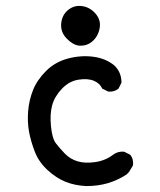

<svg xmlns="http://www.w3.org/2000/svg" viewBox="-20 -630 540 648"><path d="M271 -2Q232 -4 201 -16.5Q170 -29 140.5 -56Q111 -83 97.5 -118Q84 -153 78 -185.5Q72 -218 75 -255Q78 -292 91.5 -326Q105 -360 135.5 -390.5Q166 -421 209.5 -432.5Q253 -444 295 -438.5Q337 -433 366 -409Q390 -386 390 -351L380 -331Q366 -319 345 -321L325 -331Q317 -349 296.5 -357.5Q276 -366 244.5 -361Q213 -356 188.5 -330Q164 -304 156 -274.5Q148 -245 152 -204Q156 -163 168.5 -146.5Q181 -130 199 -111.5Q217 -93 242 -85.5Q267 -78 301.5 -83Q336 -88 362 -108Q378 -120 399 -118L419 -108Q431 -95 429 -72L415 -49L407 -41Q376 -21 343 -11.5Q310 -2 271 -2ZM246 -476Q225 -479 204.5 -500.5Q184 -522 186.5 -550.5Q189 -579 209.5 -596Q230 -613 256.5 -609.5Q283 -606 302 -584.5Q321 -563 316.5 -536Q312 -509 293 -491.5Q274 -474 246 -476Z"/></svg>

Font: Kosefont JP
Style: Regular
Weight: 400
Designer: Nozomi Seto 瀬戸のぞみ
Version: Version 3.00;June 19, 2020